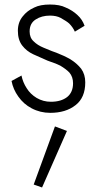

<svg xmlns="http://www.w3.org/2000/svg" viewBox="-20 -489 443 849"><path d="M75 -155 31 -131Q38 -94 61 -62Q84 -29 120 -10Q158 10 202 10Q271 10 314 -24Q357 -57 357 -125Q357 -160 339 -185Q320 -209 291 -227Q263 -243 229 -256Q218 -259 173 -278Q146 -289 129 -306Q111 -322 111 -350Q111 -386 138 -403Q164 -420 201 -420Q229 -420 248 -410Q275 -395 286 -385Q302 -369 311 -349L354 -375Q344 -403 323 -422Q301 -443 270 -456Q244 -469 201 -469Q158 -469 132 -456Q100 -442 80 -416Q59 -390 59 -353Q59 -313 78 -288Q97 -263 127 -249Q137 -244 190 -221Q192 -220 205 -215.5Q218 -211 226 -208Q245 -200 246 -199Q273 -183 287 -168Q303 -149 303 -121Q303 -81 277 -60Q250 -39 205 -39Q171 -39 142 -56Q114 -73 98 -99Q81 -125 75 -155ZM223 70 129 327 166 340 276 90Z"/></svg>

Font: NM-font
Style: Light
Weight: 500
Designer: ""
Foundry: ""
Version: ""